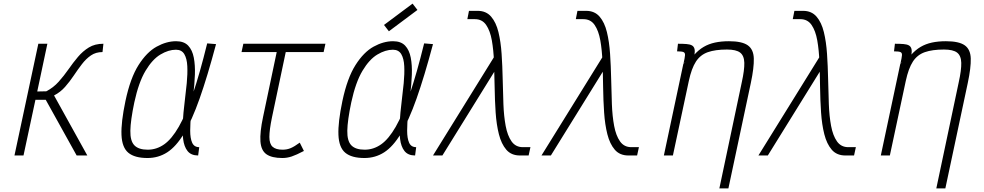

<svg xmlns="http://www.w3.org/2000/svg" viewBox="-20 -860 5440 1062"><path d="M60 0 192 -618H242L186 -354L236 -355Q275 -375 304.5 -408Q334 -441 359 -477Q384 -513 411 -545Q438 -577 471.5 -597.5Q505 -618 552 -618L547 -572Q510 -572 483 -553.5Q456 -535 433 -505Q410 -475 388 -442Q366 -409 340 -379.5Q314 -350 279 -332L463 0H404L233 -308H176L110 0Z M1082 -46 1076 0Q1037 0 1017.5 -24.5Q998 -49 993 -91Q988 -133 991 -185Q994 -237 1001 -292.5Q1008 -348 1013 -400Q1018 -452 1016 -494Q1014 -536 999.5 -560.5Q985 -585 953 -585Q912 -585 867.5 -558.5Q823 -532 785 -468.5Q747 -405 723 -294Q702 -194 701 -137Q700 -80 723.5 -56Q747 -32 797 -32Q846 -32 888 -61.5Q930 -91 969 -159Q1008 -227 1046.5 -340Q1085 -453 1126 -620L1175 -616Q1127 -436 1084 -314.5Q1041 -193 997.5 -121Q954 -49 905 -17.5Q856 14 796 14Q725 14 690 -15Q655 -44 652 -113.5Q649 -183 674 -302Q701 -429 746.5 -500.5Q792 -572 846.5 -602Q901 -632 954 -632Q998 -632 1021 -607.5Q1044 -583 1052 -541Q1060 -499 1058 -447Q1056 -395 1049.5 -339Q1043 -283 1037.5 -231Q1032 -179 1032 -137Q1032 -95 1043 -70.5Q1054 -46 1082 -46Z M1542 14Q1483 14 1453.5 -7Q1424 -28 1420.5 -78Q1417 -128 1435 -213L1516 -598H1566L1484 -209Q1470 -141 1470 -102.5Q1470 -64 1488 -48Q1506 -32 1543 -32Q1567 -32 1587.5 -40.5Q1608 -49 1638 -71L1661 -25Q1619 -3 1593.5 5.5Q1568 14 1542 14ZM1316 -572 1326 -618H1780L1770 -572Z M2282 -46 2276 0Q2237 0 2217.5 -24.5Q2198 -49 2193 -91Q2188 -133 2191 -185Q2194 -237 2201 -292.5Q2208 -348 2213 -400Q2218 -452 2216 -494Q2214 -536 2199.5 -560.5Q2185 -585 2153 -585Q2112 -585 2067.5 -558.5Q2023 -532 1985 -468.5Q1947 -405 1923 -294Q1902 -194 1901 -137Q1900 -80 1923.5 -56Q1947 -32 1997 -32Q2046 -32 2088 -61.5Q2130 -91 2169 -159Q2208 -227 2246.5 -340Q2285 -453 2326 -620L2375 -616Q2327 -436 2284 -314.5Q2241 -193 2197.5 -121Q2154 -49 2105 -17.5Q2056 14 1996 14Q1925 14 1890 -15Q1855 -44 1852 -113.5Q1849 -183 1874 -302Q1901 -429 1946.5 -500.5Q1992 -572 2046.5 -602Q2101 -632 2154 -632Q2198 -632 2221 -607.5Q2244 -583 2252 -541Q2260 -499 2258 -447Q2256 -395 2249.5 -339Q2243 -283 2237.5 -231Q2232 -179 2232 -137Q2232 -95 2243 -70.5Q2254 -46 2282 -46ZM2131 -687 2104 -722 2262 -840 2289 -805Z M2856 0Q2808 0 2780.5 -32Q2753 -64 2739.5 -117.5Q2726 -171 2721.5 -238Q2717 -305 2716 -377Q2715 -449 2712.5 -516Q2710 -583 2700.5 -636.5Q2691 -690 2669 -722Q2647 -754 2607 -754H2565L2574 -800H2622Q2669 -800 2696.5 -768Q2724 -736 2737 -682.5Q2750 -629 2754.5 -562Q2759 -495 2760.5 -423Q2762 -351 2764.5 -284Q2767 -217 2777 -163.5Q2787 -110 2809.5 -78Q2832 -46 2872 -46H2914L2904 0ZM2375 0 2729 -571 2732 -492 2427 0Z M3456 0Q3408 0 3380.5 -32Q3353 -64 3339.5 -117.5Q3326 -171 3321.5 -238Q3317 -305 3316 -377Q3315 -449 3312.5 -516Q3310 -583 3300.5 -636.5Q3291 -690 3269 -722Q3247 -754 3207 -754H3165L3174 -800H3222Q3269 -800 3296.5 -768Q3324 -736 3337 -682.5Q3350 -629 3354.5 -562Q3359 -495 3360.5 -423Q3362 -351 3364.5 -284Q3367 -217 3377 -163.5Q3387 -110 3409.5 -78Q3432 -46 3472 -46H3514L3504 0ZM2975 0 3329 -571 3332 -492 3027 0Z M3959 182 4083 -405Q4098 -473 4097 -512.5Q4096 -552 4074 -569Q4052 -586 4001 -586Q3937 -586 3895.5 -571.5Q3854 -557 3829.5 -519.5Q3805 -482 3790 -412L3702 0H3652L3760 -508L3819 -556Q3844 -584 3872 -600.5Q3900 -617 3934.5 -624.5Q3969 -632 4012 -632Q4084 -632 4116 -609.5Q4148 -587 4149.5 -536.5Q4151 -486 4133 -401L4009 182ZM3761 -510Q3768 -541 3769 -554.5Q3770 -568 3760.5 -572Q3751 -576 3725 -576L3730 -618Q3757 -618 3776.5 -616.5Q3796 -615 3807 -609Q3818 -603 3821.5 -589.5Q3825 -576 3820 -552Z M4656 0Q4608 0 4580.5 -32Q4553 -64 4539.5 -117.5Q4526 -171 4521.5 -238Q4517 -305 4516 -377Q4515 -449 4512.5 -516Q4510 -583 4500.5 -636.5Q4491 -690 4469 -722Q4447 -754 4407 -754H4365L4374 -800H4422Q4469 -800 4496.5 -768Q4524 -736 4537 -682.5Q4550 -629 4554.5 -562Q4559 -495 4560.5 -423Q4562 -351 4564.5 -284Q4567 -217 4577 -163.5Q4587 -110 4609.5 -78Q4632 -46 4672 -46H4714L4704 0ZM4175 0 4529 -571 4532 -492 4227 0Z M5159 182 5283 -405Q5298 -473 5297 -512.5Q5296 -552 5274 -569Q5252 -586 5201 -586Q5137 -586 5095.5 -571.5Q5054 -557 5029.5 -519.5Q5005 -482 4990 -412L4902 0H4852L4960 -508L5019 -556Q5044 -584 5072 -600.5Q5100 -617 5134.5 -624.5Q5169 -632 5212 -632Q5284 -632 5316 -609.5Q5348 -587 5349.5 -536.5Q5351 -486 5333 -401L5209 182ZM4961 -510Q4968 -541 4969 -554.5Q4970 -568 4960.5 -572Q4951 -576 4925 -576L4930 -618Q4957 -618 4976.5 -616.5Q4996 -615 5007 -609Q5018 -603 5021.5 -589.5Q5025 -576 5020 -552Z"/></svg>

Font: Victor Mono Thin
Style: Italic
Weight: 100
Italic angle: -12°
Monospace: yes
Designer: Rune Bjørnerås
Version: Version 1.561;gftools[0.9.30]